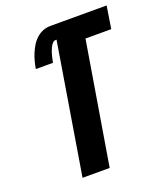

<svg xmlns="http://www.w3.org/2000/svg" viewBox="-136 -827 787 918"><g transform="rotate(-20 257.5 -367.5)"><path d="M125 0 234 -663H229Q220 -663 213 -655Q206 -647 201.5 -638Q197 -629 194 -620Q191 -611 188.5 -602Q186 -593 184 -583.5Q182 -574 180 -565H93Q96 -584 101 -603Q106 -622 113.5 -640Q121 -658 131.5 -675.5Q142 -693 157.5 -707Q173 -721 191.5 -728Q210 -735 229 -735H515L497 -621H366L263 0Z"/></g></svg>

Font: Iosevka Term Curly Heavy
Style: Italic
Weight: 900
Italic angle: -9°
Designer: Belleve Invis
Foundry: Belleve Invis
Version: Version 32.3.0